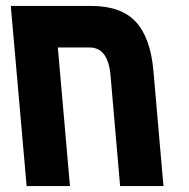

<svg xmlns="http://www.w3.org/2000/svg" viewBox="-20 -629 640 649"><path d="M498.5 -390.5 532.5 0H386L353.5 -375.5Q345 -468.5 282.5 -468.5H175.5L216.5 0H70L16.5 -609H287.5Q389 -609 438.8 -555.5Q488.5 -502 498.5 -390.5Z"/></svg>

Font: JuliaMono ExtraBold
Style: Italic
Weight: 800
Italic angle: -9°
Monospace: yes
Designer: cormullion
Foundry: corm
Version: Version 0.057; ttfautohint (v1.8.4)